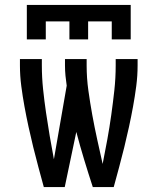

<svg xmlns="http://www.w3.org/2000/svg" viewBox="-20 -760 640 780"><path d="M158 0Q147 -40 136 -81Q125 -122 115 -162.5Q105 -203 96 -244.5Q87 -286 79.5 -327Q72 -368 66.5 -410Q61 -452 61 -494V-520H150V-494Q150 -446 155 -398Q160 -350 167 -302.5Q174 -255 182 -207.5Q190 -160 199 -113L251 -412Q248 -432 246 -452.5Q244 -473 244 -494V-520H332V-494Q332 -443 339 -392.5Q346 -342 355 -292.5Q364 -243 375 -193Q386 -143 397 -94Q407 -144 416 -193.5Q425 -243 432 -293Q439 -343 444.5 -393Q450 -443 450 -494V-520H539V-494Q539 -452 533.5 -410Q528 -368 520.5 -327Q513 -286 504 -244.5Q495 -203 485 -162.5Q475 -122 464 -81Q453 -40 442 0H357Q339 -55 322 -111Q305 -167 290 -224L243 0ZM89 -600V-740H511V-600H434V-673H338V-600H262V-673H166V-600Z"/></svg>

Font: Iosevka Medium Extended
Style: Regular
Weight: 500
Width: 7
Monospace: yes
Designer: Belleve Invis
Foundry: Belleve Invis
Version: Version 32.5.0; ttfautohint (v1.8.4)